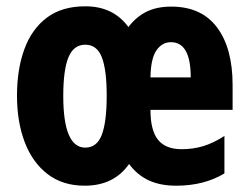

<svg xmlns="http://www.w3.org/2000/svg" viewBox="-20 -580 790 610"><path d="M524 -559Q620 -559 669.5 -493Q719 -427 719 -310V-231H458Q458 -166 482 -136Q506 -106 557 -106Q593 -106 625 -115.5Q657 -125 693 -148V-29Q628 10 540 10Q489 10 452.5 -7Q416 -24 390 -59Q342 10 249 10Q179 10 131 -27Q83 -64 58.5 -128.5Q34 -193 34 -276Q34 -360 57.5 -424Q81 -488 129 -524Q177 -560 251 -560Q340 -560 388 -494Q412 -526 445 -542.5Q478 -559 524 -559ZM523 -446Q495 -446 477 -420Q459 -394 458 -334H586Q586 -446 523 -446ZM251 -438Q214 -438 197.5 -398Q181 -358 181 -275Q181 -111 251 -111Q288 -111 303.5 -152Q319 -193 319 -276Q319 -358 303.5 -398Q288 -438 251 -438Z"/></svg>

Font: Noto Sans Lao ExtraCondensed ExtraBold
Style: Regular
Weight: 800
Width: 2
Designer: Monotype Design Team
Foundry: Monotype Imaging Inc.
Version: Version 2.003; ttfautohint (v1.8.4.7-5d5b)